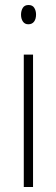

<svg xmlns="http://www.w3.org/2000/svg" viewBox="-20 -747 224 767"><path d="M94 -727Q110 -727 117 -715.5Q124 -704 124 -689Q124 -671 116 -660.5Q108 -650 93 -650Q79 -650 71.5 -661Q64 -672 64 -688Q64 -704 71 -715.5Q78 -727 94 -727ZM112 -529V0H75V-529Z"/></svg>

Font: Noto Sans Gujarati ExtraCondensed ExtraLight
Style: Regular
Weight: 200
Width: 2
Designer: Jelle Bosma - Monotype Design Team, Universal Thirst
Foundry: Monotype Imaging Inc.
Version: Version 2.106; ttfautohint (v1.8.4.7-5d5b)